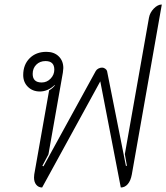

<svg xmlns="http://www.w3.org/2000/svg" viewBox="-20 -823 738 852"><path d="M131 -35Q131 -44 132 -49L198 -422Q215 -432 224 -445L223 -446Q192 -417 157 -417Q125 -417 104 -437.5Q83 -458 83 -490Q83 -536 111.5 -564.5Q140 -593 186 -593Q220 -593 240.5 -573Q261 -553 261 -521Q261 -515 259 -501L195 -138L168 -87L173 -85L405 -508Q409 -515 417 -519Q425 -523 433 -523Q440 -523 446.5 -518.5Q453 -514 455 -508L539 -86L543 -88L534 -139L641 -744Q645 -767 662.5 -785Q680 -803 698 -803L565 -49Q560 -21 547 -6Q534 9 516 9L425 -462L167 9Q151 9 141 -3Q131 -15 131 -35ZM221 -514Q221 -552 182 -552Q157 -552 141 -536Q125 -520 125 -495Q125 -457 165 -457Q188 -457 204.5 -474Q221 -491 221 -514Z"/></svg>

Font: K2D Thin
Style: Italic
Weight: 100
Italic angle: -10°
Designer: Katatrad Aksorn Co.,Ltd.
Foundry: Cadson Demak Co.,Ltd.
Version: Version 1.000; ttfautohint (v1.6)